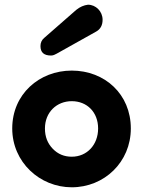

<svg xmlns="http://www.w3.org/2000/svg" viewBox="-20 -780 608 816"><path d="M168 -619C157 -610 152 -598 152 -584C152 -557 167 -544 197 -544C208 -544 214 -549 221 -552L389 -646C407 -656 416 -673 416 -696C416 -732 387 -760 354 -760C337 -758 320 -751 304 -738ZM285 16C423 16 536 -91 536 -234C536 -380 425 -480 285 -480C147 -480 32 -380 32 -234C32 -91 149 16 285 16ZM285 -114C253 -114 226 -125 204 -148C182 -171 171 -199 171 -234C171 -303 221 -350 285 -350C350 -350 397 -303 397 -234C397 -165 350 -114 285 -114Z"/></svg>

Font: Dongle
Style: Bold
Weight: 700
Designer: Yanghee Ryu
Foundry: Yanghee Ryu
Version: Version 2.000